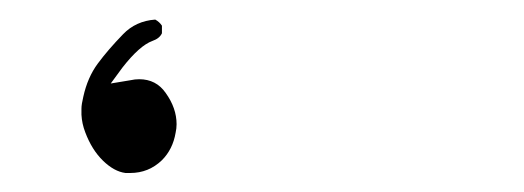

<svg xmlns="http://www.w3.org/2000/svg" viewBox="-20 -7 540 198"><path d="M147 19.5Q144.5 15.6 140.1 13.2Q120.1 14.6 106.9 28.3Q91.3 44.4 80.8 58.6Q70.3 72.8 65.9 92.8Q64 100.6 64 105.2Q64 109.9 64 111.3Q64.5 120.6 67.9 129.4Q74.7 147.5 86.2 158.7Q97.7 169.9 109.4 171.4Q111.8 171.4 114.3 171.4Q133.3 171.4 147 158.2Q158.2 147 161.1 129.9Q162.1 125.5 162.1 121.1Q162.1 104.5 150.9 88.9Q141.1 74.7 123.5 74.7Q119.1 74.7 114.7 75.7L94.2 79.1L106.4 62.5Q124 40 137.2 35.2Q144.5 32.7 147 27.3Z"/></svg>

Font: NaikaiFont
Style: Light
Weight: 300
Version: Version 1.89